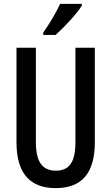

<svg xmlns="http://www.w3.org/2000/svg" viewBox="-20 -960 574 990"><path d="M402 -931V-940H290C269 -895 240 -845 203 -792V-780H267C310 -818 377 -890 402 -931ZM469 -227V-714H369V-227C369 -121 335 -80 268 -80C201 -80 165 -122 165 -226V-714H65V-226C65 -65 136 10 267 10C400 10 469 -65 469 -227Z"/></svg>

Font: Noto Sans Hebrew ExtraCondensed Medium
Style: Regular
Weight: 500
Width: 2
Designer: Monotype Design Team
Foundry: Monotype Imaging Inc.
Version: Version 2.004